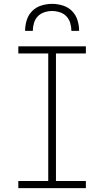

<svg xmlns="http://www.w3.org/2000/svg" viewBox="-20 -975 540 995"><path d="M75 0V-37H230V-698H75V-735H425V-698H270V-37H425V0ZM110 -815Q110 -843 118.5 -870.5Q127 -898 147 -918Q167 -938 194.5 -946.5Q222 -955 250 -955Q278 -955 305.5 -946.5Q333 -938 353 -918Q373 -898 381.5 -870.5Q390 -843 390 -815H350Q350 -835 344 -855.5Q338 -876 324 -890.5Q310 -905 290 -911.5Q270 -918 250 -918Q230 -918 210 -911.5Q190 -905 176 -890.5Q162 -876 156 -855.5Q150 -835 150 -815Z"/></svg>

Font: Iosevka Curly Extralight
Style: Regular
Weight: 200
Monospace: yes
Designer: Belleve Invis
Foundry: Belleve Invis
Version: Version 22.1.2; ttfautohint (v1.8.4)